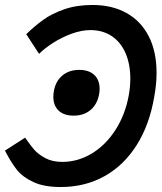

<svg xmlns="http://www.w3.org/2000/svg" viewBox="-30 -752 650 772"><path d="M599.5 -459Q599.5 -412.5 590 -362Q571 -250 519.5 -168.5Q468 -87 390 -43.5Q312 0 214 0Q146.5 0 103.8 -20.2Q61 -40.5 39.2 -67.5Q17.5 -94.5 -4 -135L-10 -146.5L71 -198.5Q91 -169.5 107 -150.8Q123 -132 151.8 -116.5Q180.5 -101 220 -101Q283.5 -101 339.8 -135.2Q396 -169.5 435 -230.8Q474 -292 488 -370Q494 -404.5 494 -435.5Q494 -493.5 475 -537.8Q456 -582 419.8 -606.5Q383.5 -631 333.5 -631Q298.5 -631 259 -616.8Q219.5 -602.5 184.8 -580.5Q150 -558.5 127 -535.5L75.5 -614.5Q109.5 -647.5 143.8 -672.2Q178 -697 228 -714.5Q278 -732 342 -732Q420.5 -732 478.5 -699.8Q536.5 -667.5 568 -606.2Q599.5 -545 599.5 -459ZM370.5 -395Q370.5 -383 368.5 -373Q361 -332.5 334 -309.8Q307 -287 266 -287Q227.5 -287 206 -307Q184.5 -327 184.5 -362.5Q184.5 -374.5 186.5 -385Q193.5 -425.5 220.5 -448.2Q247.5 -471 288.5 -471Q327.5 -471 349 -450.8Q370.5 -430.5 370.5 -395Z"/></svg>

Font: JuliaMono Italic
Style: Regular
Weight: 400
Italic angle: -9°
Monospace: yes
Designer: cormullion
Foundry: corm
Version: Version 0.049; ttfautohint (v1.8.4)